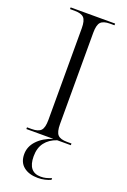

<svg xmlns="http://www.w3.org/2000/svg" viewBox="-177 -771 702 1059"><g transform="rotate(20 174.0 -241.0)"><path d="M43 0V-10H70Q109 -10 124.5 -26.5Q140 -43 140 -89V-627Q140 -672 124.5 -688Q109 -704 70 -704H43V-714H304V-704H278Q239 -704 223.5 -687.5Q208 -671 208 -625V-89Q208 -43 223.5 -26.5Q239 -10 278 -10H304V0ZM194 232Q142 232 110.5 207Q79 182 79 134Q79 89 112 54Q145 19 201 0H224Q180 15 156 46.5Q132 78 132 127Q132 220 207 220Q223 220 237 216.5Q251 213 269 206V216Q254 223 234.5 227.5Q215 232 194 232Z"/></g></svg>

Font: Noto Serif Display Light
Style: Regular
Weight: 300
Designer: Monotype Design Team
Foundry: Monotype Imaging Inc.
Version: Version 2.009